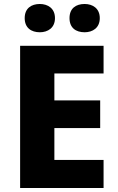

<svg xmlns="http://www.w3.org/2000/svg" viewBox="-20 -944 590 964"><path d="M104 -853C104 -804 137 -782 180 -782C220 -782 256 -804 256 -853C256 -902 220 -924 180 -924C137 -924 104 -902 104 -853ZM329 -853C329 -804 361 -782 405 -782C445 -782 481 -804 481 -853C481 -902 445 -924 405 -924C361 -924 329 -902 329 -853ZM500 0V-141H253V-301H483V-440H253V-575H500V-714H81V0Z"/></svg>

Font: Noto Sans Myanmar UI ExtraBold
Style: Regular
Weight: 800
Designer: Monotype Design Team
Foundry: Monotype Imaging Inc.
Version: Version 2.103